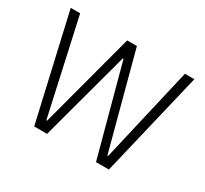

<svg xmlns="http://www.w3.org/2000/svg" viewBox="-142 -905 1184 1111"><g transform="rotate(30 450.0 -350.0)"><path d="M197 0H283L444 -597H449L610 0H696L863 -700H800L653 -66H648L479 -700H414L245 -66H240L100 -700H37Z"/></g></svg>

Font: Fixel Text Light
Style: Regular
Weight: 300
Width: 4
Designer: AlfaBravo + MacPaw
Foundry: Kyrylo Tkachov, Marchela Mozhyna, Serhii Makarenko, Maria Weinstein, Zakhar Kryvoshyya
Version: Version 1.211